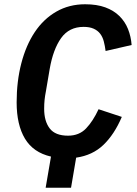

<svg xmlns="http://www.w3.org/2000/svg" viewBox="-20 -730 640 900"><path d="M219 4Q136 -15 97 -80Q58 -145 58 -250Q58 -349 80 -433.5Q102 -518 143 -579.5Q184 -641 244 -675.5Q304 -710 379 -710Q434 -710 473.5 -695.5Q513 -681 539.5 -655Q566 -629 580 -594Q594 -559 597 -519L475 -491Q472 -515 466.5 -536Q461 -557 449.5 -572Q438 -587 419 -595.5Q400 -604 372 -604Q304 -604 266.5 -551.5Q229 -499 213 -407L195 -301Q191 -281 189 -262Q187 -243 187 -220Q187 -162 213 -128Q239 -94 299 -94Q351 -94 383.5 -128Q416 -162 442 -218L551 -182Q516 -100 465 -51Q414 -2 337 9L313 150H194Z"/></svg>

Font: IBM Plex Mono SemiBold
Style: Italic
Weight: 600
Italic angle: -9°
Monospace: yes
Designer: Mike Abbink, Paul van der Laan, Pieter van Rosmalen
Foundry: Bold Monday
Version: Version 2.3